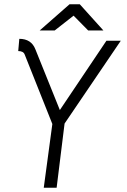

<svg xmlns="http://www.w3.org/2000/svg" viewBox="-20 -875 591 895"><path d="M95 -621Q89 -637 65 -637L70 -694Q126 -694 145 -645L259 -362L476 -685H543L281 -299L244 0H184L224 -297ZM304 -855H352L462 -733H391L323 -802L235 -733H165Z"/></svg>

Font: Bellota Text
Style: Italic
Weight: 400
Italic angle: -7.5°
Designer: Kemie Guaida
Foundry: Kemie Guaida
Version: Version 4.001